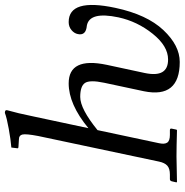

<svg xmlns="http://www.w3.org/2000/svg" viewBox="-5 -733 750 780"><g transform="rotate(-90 370.0 -343.0)"><path d="M207.5 -563Q216.8 -611.8 213.6 -626.5Q210.4 -641.1 194.3 -641.1L162.6 -643.1Q156.7 -643.6 157.7 -647.9L160.6 -671.9Q191.9 -674.3 236.6 -682.4Q281.2 -690.4 301.3 -698.2Q308.1 -698.2 310.8 -695.8Q313.5 -693.4 312 -688Q300.3 -647.9 287.1 -583L239.3 -358.9Q336.4 -439 421.4 -439Q529.3 -439 496.6 -284.2L463.4 -129.9Q443.4 -34.7 518.6 -35.2Q572.8 -35.2 622.8 -97.7Q672.9 -160.2 689.5 -236.8Q714.4 -354.5 655.8 -365.2Q614.3 -368.7 621.6 -401.9Q624.5 -416.5 637.9 -427.7Q651.4 -439 670.4 -439Q768.6 -439 728 -249Q700.7 -121.1 637.9 -54.4Q575.2 12.2 508.3 12.2Q359.9 12.2 389.2 -132.8L423.8 -294.9Q436 -353 423.1 -372.6Q410.2 -392.1 366.2 -392.1Q317.9 -392.1 231.4 -321.8L178.2 -71.8Q173.3 -49.3 180.7 -38.6Q188 -27.8 211.9 -27.8H231Q239.3 -27.8 237.3 -20L233.4 -1L231 1Q163.1 -1 124 -1L21 1L19 -1L23.4 -20Q25.4 -27.8 32.2 -27.8H50.8Q75.2 -27.8 86.9 -38.3Q98.6 -48.8 103.5 -71.8Z"/></g></svg>

Font: Linux Biolinum O
Style: Italic
Weight: 400
Italic angle: -12°
Designer: Philipp H. Poll
Foundry: Philipp H. Poll
Version: Version 1.1.3